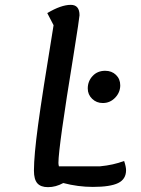

<svg xmlns="http://www.w3.org/2000/svg" viewBox="-20 -746 580 792"><path d="M500 -44Q500 -7 467.5 9Q435 25 363 25Q302 25 241 9Q210 26 178 26Q148 26 134 10Q120 -6 120 -42Q120 -104 137 -230Q154 -356 201 -642L175 -692Q232 -726 272 -726Q308 -726 308 -683Q308 -674 283 -517Q221 -138 221 -74Q221 -68 223 -60H393Q447 -65 492 -82Q500 -58 500 -44ZM342 -381Q342 -411 362 -432.5Q382 -454 414 -454Q441 -454 458.5 -437Q476 -420 476 -394Q476 -365 455 -343Q434 -321 404 -321Q378 -321 360 -338.5Q342 -356 342 -381Z"/></svg>

Font: Lemonada Light
Style: Regular
Weight: 300
Designer: Mohamed Gaber (Arabic) Eduardo Tunni (Latin)
Foundry: Kief Type Foundry
Version: Version 3.006